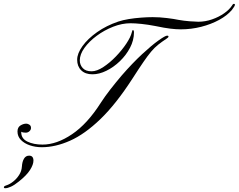

<svg xmlns="http://www.w3.org/2000/svg" viewBox="-91 -765 1242 999"><path d="M390.1 -378.4Q352.5 -378.4 331.5 -399.2Q310.5 -419.9 310.5 -454.1Q310.5 -486.8 338.1 -525.1Q365.7 -563.5 414.1 -597.7Q462.4 -631.8 524.4 -652.8Q547.9 -660.6 579.1 -665.8Q610.4 -670.9 643.3 -673.3Q676.3 -675.8 703.1 -675.8Q739.7 -675.8 777.6 -671.1Q815.4 -666.5 837.9 -661.6Q865.2 -656.7 896 -654.3Q926.8 -651.9 940.9 -651.9Q977.1 -651.9 1012.2 -664.1Q1047.4 -676.3 1075.2 -695.8Q1103 -715.3 1116.7 -736.8Q1120.1 -742.7 1122.3 -743.9Q1124.5 -745.1 1126 -745.1Q1131.3 -745.1 1131.3 -740.2Q1131.3 -733.4 1115.2 -712.9Q1090.8 -684.1 1049.1 -661.4Q1007.3 -638.7 955.6 -625.5Q903.8 -612.3 849.1 -612.3Q825.2 -612.3 794.9 -616Q764.6 -619.6 718.3 -629.4Q678.2 -637.2 644.5 -640.6Q610.8 -644 587.9 -644Q543.9 -644 497.8 -626Q451.7 -607.9 412.4 -578.9Q373 -549.8 348.6 -516.1Q324.2 -482.4 324.2 -450.7Q324.2 -427.7 339.4 -410.9Q354.5 -394 385.3 -394Q413.1 -394 446.8 -416.3Q480.5 -438.5 512.2 -471.4Q543.9 -504.4 566.4 -538.3Q588.9 -572.3 594.7 -596.2Q596.7 -605 597.9 -606.7Q599.1 -608.4 600.6 -608.4Q606 -608.4 606 -596.2Q606 -555.7 585.7 -516.8Q565.4 -478 533 -446.8Q500.5 -415.5 462.9 -397Q425.3 -378.4 390.1 -378.4ZM126.5 1Q93.3 1 64.5 -8.8Q35.6 -18.6 17.8 -36.9Q0 -55.2 0 -80.6Q0 -102.5 15.4 -112.1Q30.8 -121.6 45.9 -121.6Q53.7 -121.6 62 -116.2Q70.3 -110.8 70.3 -99.1Q70.3 -89.8 62.3 -82.3Q54.2 -74.7 43 -74.7Q36.6 -74.7 30.5 -75.7Q24.4 -76.7 19.5 -79.6V-76.7Q19.5 -43.9 51.5 -28.3Q83.5 -12.7 130.4 -12.7Q204.1 -12.7 283.9 -66.7Q363.8 -120.6 433.6 -230.5Q455.1 -263.7 482.4 -298.8Q509.8 -334 542.5 -372.6Q598.6 -437 648.7 -483.4Q698.7 -529.8 733.9 -554.7Q769 -579.6 778.8 -579.6Q785.6 -579.6 785.6 -575.2Q785.6 -569.8 775.9 -564Q750 -546.9 731.7 -532.2Q713.4 -517.6 695.8 -496.8Q678.2 -476.1 655.3 -442.6Q632.3 -409.2 597.2 -354.5Q512.2 -223.1 431.2 -145Q350.1 -66.9 273.7 -33Q197.3 1 126.5 1ZM-63.5 214.4Q-70.8 214.4 -70.8 209.5Q-70.8 207 -68.6 204.6Q-66.4 202.1 -58.6 199.7Q-41 194.3 -22.7 179.9Q-4.4 165.5 8.5 145.3Q21.5 125 22.9 102.1Q24.4 76.7 33.7 60.8Q43 44.9 60.5 44.9Q83 44.9 83 70.8Q83 91.3 65.4 119.1Q47.9 147 7.3 179.2Q-16.1 198.2 -34.2 206.3Q-52.2 214.4 -63.5 214.4Z"/></svg>

Font: Pinyon Script
Style: Regular
Weight: 400
Designer: Nicole Fally, Eben Sorkin
Foundry: Sorkin Type Co.
Version: Version 1.008; ttfautohint (v1.8.4.7-5d5b)